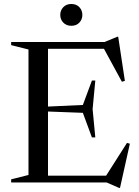

<svg xmlns="http://www.w3.org/2000/svg" viewBox="-20 -916 699 964"><path d="M458.5 -511.5 445 -368 458.5 -226H441.5L396 -349.5L156 -358.5V-378L396 -389L441.5 -511.5ZM607 -510 592 -505.5 495.5 -683 561 -671H153.5V-705H504.5L569 -731.5H573.5ZM504.5 -21 617.5 -198.5 632 -194.5 582.5 27.5H578L515 0H153.5V-34H569.5ZM36 0V-15.5L123 -37.5V-667.5L36 -689.5V-705H221V0ZM338 -786.5Q313 -786.5 297.8 -802.5Q282.5 -818.5 282.5 -841Q282.5 -864 297.8 -880Q313 -896 338 -896Q363.5 -896 378.5 -880Q393.5 -864 393.5 -841Q393.5 -818.5 378.5 -802.5Q363.5 -786.5 338 -786.5Z"/></svg>

Font: Newsreader 60pt
Style: Regular
Weight: 400
Designer: Hugues Gentile
Foundry: Production Type
Version: Version 1.003